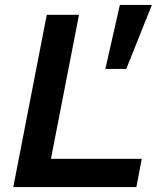

<svg xmlns="http://www.w3.org/2000/svg" viewBox="-20 -760 647 780"><path d="M34 0 170 -700H301L187 -115H556L534 0ZM408 -480 467 -740H597L493 -480Z"/></svg>

Font: REM Medium
Style: Italic
Weight: 500
Italic angle: -11°
Designer: Octavio Pardo
Foundry: Ashler Design
Version: Version 1.005;gftools[0.9.28]